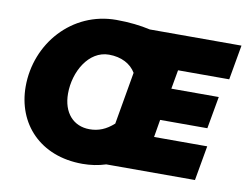

<svg xmlns="http://www.w3.org/2000/svg" viewBox="-79 -829 1230 957"><g transform="rotate(10 536.0 -350.0)"><path d="M393 18C434 18 474 12 511 0H960L991 -176H722L737 -265H976L1005 -428H765L782 -524H1041L1072 -700H608C560 -711 501 -718 436 -718C211 -718 48 -530 48 -313C48 -126 178 18 393 18ZM262 -315C262 -425 327 -541 430 -541C493 -541 541 -515 566 -473L520 -208C481 -173 443 -158 398 -158C317 -158 262 -217 262 -315Z"/></g></svg>

Font: Fixel Display Black
Style: Italic
Weight: 900
Italic angle: -10°
Designer: AlfaBravo + MacPaw
Foundry: Kyrylo Tkachov, Marchela Mozhyna, Serhii Makarenko, Maria Weinstein, Zakhar Kryvoshyya
Version: Version 1.210;Glyphs 3.2 (3217)